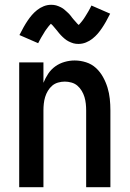

<svg xmlns="http://www.w3.org/2000/svg" viewBox="-20 -780 540 800"><path d="M60 0V-520H161V-435Q169 -455 181 -473Q193 -491 210.5 -503.5Q228 -516 249 -522Q270 -528 291 -528Q315 -528 338.5 -520.5Q362 -513 379.5 -497Q397 -481 409 -459.5Q421 -438 428 -415Q435 -392 437.5 -368Q440 -344 440 -320V0H339V-320Q339 -334 337.5 -348Q336 -362 332 -375.5Q328 -389 320.5 -401.5Q313 -414 302.5 -423Q292 -432 278 -436Q264 -440 250 -440Q236 -440 222 -436Q208 -432 197.5 -423Q187 -414 179.5 -401.5Q172 -389 168 -375.5Q164 -362 162.5 -348Q161 -334 161 -320V0ZM307 -597Q302 -597 296.5 -597.5Q291 -598 286 -599.5Q281 -601 276 -603Q271 -605 266 -607.5Q261 -610 257.5 -612.5Q254 -615 249.5 -618.5Q245 -622 241 -626Q237 -630 233 -634Q229 -638 226 -642Q223 -646 220 -649.5Q217 -653 213 -658Q209 -663 205 -667.5Q201 -672 198.5 -675Q196 -678 192 -681Q190 -679 186.5 -675Q183 -671 181 -668.5Q179 -666 177 -663Q175 -660 172.5 -657Q170 -654 167.5 -650Q165 -646 162.5 -641.5Q160 -637 157 -632.5Q154 -628 151 -622.5Q148 -617 145 -611.5Q142 -606 139 -600L61 -634Q70 -652 78.5 -667Q87 -682 95.5 -694.5Q104 -707 113 -717.5Q122 -728 134.5 -738Q147 -748 162 -754Q177 -760 193 -760Q198 -760 203.5 -759.5Q209 -759 214 -757.5Q219 -756 224 -754Q229 -752 234 -749.5Q239 -747 242.5 -744.5Q246 -742 250.5 -738Q255 -734 259 -730.5Q263 -727 267 -723Q271 -719 274 -715Q277 -711 280 -707Q283 -703 287 -698.5Q291 -694 295 -689.5Q299 -685 301.5 -682Q304 -679 308 -676Q310 -678 313.5 -682Q317 -686 319 -688.5Q321 -691 323 -693.5Q325 -696 327.5 -699.5Q330 -703 332.5 -707Q335 -711 337.5 -715Q340 -719 343 -724Q346 -729 349 -734Q352 -739 355 -745Q358 -751 361 -757L439 -723Q430 -705 421.5 -690Q413 -675 404.5 -662.5Q396 -650 387 -639.5Q378 -629 365.5 -619Q353 -609 338 -603Q323 -597 307 -597Z"/></svg>

Font: Zed Mono Semibold
Style: Regular
Weight: 600
Monospace: yes
Designer: Belleve Invis
Foundry: Belleve Invis
Version: Version 1.0.0; ttfautohint (v1.8.4)